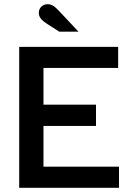

<svg xmlns="http://www.w3.org/2000/svg" viewBox="-20 -890 620 910"><path d="M71 0V-668H540V-568H186V-394H435V-293H186V-100H544V0ZM261 -740 203 -777Q179 -793 171.5 -804.5Q164 -816 164 -829Q164 -847 176 -858.5Q188 -870 206 -870Q218 -870 229.5 -864Q241 -858 256 -842L352 -740Z"/></svg>

Font: Atkinson Hyperlegible Next Medium
Style: Regular
Weight: 500
Designer: Elliott Scott, Megan Eiswerth, Linus Boman, Theodore Petrosky, Letters from Sweden
Foundry: Applied Design Works, Letters from Sweden
Version: Version 2.001